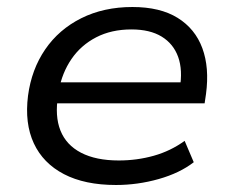

<svg xmlns="http://www.w3.org/2000/svg" viewBox="-20 -519 660 548"><path d="M311 9Q222 9 162.5 -22Q103 -53 76.5 -110Q50 -167 60 -246Q70 -321 109 -378Q148 -435 212 -467Q276 -499 358 -499Q437 -499 487 -468Q537 -437 557.5 -381.5Q578 -326 568 -251L564 -224H123L132 -284H516L493 -266Q502 -319 488.5 -356.5Q475 -394 441.5 -414.5Q408 -435 355 -435Q298 -435 254.5 -412.5Q211 -390 184 -350.5Q157 -311 148 -261L146 -247Q136 -188 152.5 -146.5Q169 -105 211.5 -83Q254 -61 319 -61Q371 -61 419 -74.5Q467 -88 507 -117L533 -56Q493 -25 433 -8Q373 9 311 9Z"/></svg>

Font: Nunito Sans 10pt SemiExpanded
Style: Italic
Weight: 400
Width: 6
Italic angle: -9°
Designer: Vernon Adams
Foundry: Vernon Adams
Version: Version 3.101;gftools[0.9.27]